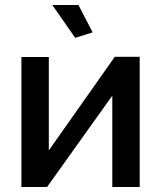

<svg xmlns="http://www.w3.org/2000/svg" viewBox="-20 -751 646 771"><path d="M66 0V-522H176V-147L441 -523H541V0H431V-367L169 0ZM190 -731H295L352 -621L282 -599Z"/></svg>

Font: Raleway SemiBold
Style: Regular
Weight: 600
Designer: Matt McInerney, Pablo Impallari, Rodrigo Fuenzalida
Foundry: Matt McInerney, Pablo Impallari, Rodrigo Fuenzalida
Version: Version 4.026